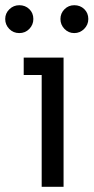

<svg xmlns="http://www.w3.org/2000/svg" viewBox="-48 -717 359 737"><path d="M291 -644Q291 -622 275 -606Q259 -590 237 -590Q215 -590 199.5 -606Q184 -622 184 -644Q184 -666 199.5 -681.5Q215 -697 237 -697Q260 -697 275.5 -682Q291 -667 291 -644ZM80 -644Q80 -622 64.5 -606Q49 -590 26 -590Q3 -590 -12.5 -606Q-28 -622 -28 -644Q-28 -666 -12 -681.5Q4 -697 26 -697Q49 -697 64.5 -682Q80 -667 80 -644ZM112 0V-429H43V-496H196V0Z"/></svg>

Font: Atkinson Hyperlegible Pro
Style: Regular
Weight: 400
Designer: Elliott Scott, Megan Eiswerth, Linus Boman, Theodore Petrosky, Jacob Perez
Foundry: Braille Institute
Version: Version 1.5.1